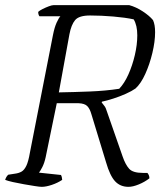

<svg xmlns="http://www.w3.org/2000/svg" viewBox="-26 -724 630 744"><path d="M136 0Q128 0 109 -3Q90 -6 67 -10Q44 -14 24 -18.5Q4 -23 -6 -27Q-2 -40 6 -47L32 -51Q47 -53 57.5 -59Q68 -65 76 -81.5Q84 -98 90 -133L179 -587Q185 -618 193.5 -636.5Q202 -655 208 -661H127Q125 -663 123.5 -667.5Q122 -672 122 -678Q127 -683 139 -689Q151 -695 163 -699.5Q175 -704 181 -704H475Q501 -697 527 -680Q553 -663 567 -646Q571 -637 573 -625.5Q575 -614 575 -599Q575 -563 564.5 -519Q554 -475 537 -437.5Q520 -400 499 -381Q485 -371 461.5 -360.5Q438 -350 413 -342Q388 -334 369 -330L368 -327Q373 -320 378.5 -313.5Q384 -307 389 -290L449 -118Q460 -86 474.5 -70Q489 -54 527 -54H545Q548 -51 550.5 -45.5Q553 -40 553 -33Q535 -19 512 -9.5Q489 0 472 0Q440 0 420 -21.5Q400 -43 385 -95L328 -282Q322 -303 312 -313Q302 -323 279 -324H194L151 -115Q146 -92 138 -76.5Q130 -61 125 -55L210 -46Q212 -44 213.5 -37.5Q215 -31 215 -27Q197 -15 174.5 -7.5Q152 0 136 0ZM202 -366Q261 -367 322.5 -369.5Q384 -372 436 -380Q456 -401 471.5 -435.5Q487 -470 496.5 -510.5Q506 -551 506 -587Q506 -626 492 -649Q460 -656 413 -660Q366 -664 323 -664Q280 -664 265 -646Q250 -628 243 -591Z"/></svg>

Font: Texturina 72pt 72pt ExtraLight
Style: Italic
Weight: 200
Italic angle: -11°
Designer: Guillermo Torres Carreño
Foundry: Omnibus-Type
Version: Version 1.002; ttfautohint (v1.8.3)